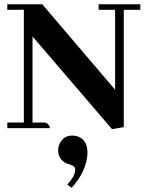

<svg xmlns="http://www.w3.org/2000/svg" viewBox="-20 -606 688 908"><path d="M446.3 -559.6H524.4V-181.6L179.7 -585.9H14.6V-559.6H92.8V-26.4H14.6V0H216.8Q210.9 -24.4 190.4 -26.4H133.8V-433.6L509.8 4.9L565.4 -4.9V-559.6H643.6V-585.9H446.3ZM393.6 116.2Q393.6 55.7 347.7 39.1Q335 35.2 321.3 35.2Q281.2 35.2 262.7 72.3Q254.9 87.9 254.9 104.5Q254.9 147.5 294.9 167Q302.7 169.9 310.5 171.9Q335 178.7 335.9 196.3Q335.9 225.6 299.8 264.6Q298.8 265.6 297.9 266.6L318.4 282.2Q379.9 215.8 391.6 139.6Q393.6 127 393.6 116.2Z"/></svg>

Font: Abhaya Libre ExtraBold
Style: Regular
Weight: 800
Designer: Pushpananda Ekanayake, Sol Matas, Pathum Egodawatta
Foundry: Mooniak
Version: Version 1.050 ; ttfautohint (v1.6)